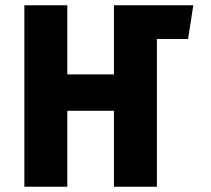

<svg xmlns="http://www.w3.org/2000/svg" viewBox="-20 -713 807 733"><path d="M73 0V-693H237V-429H415V-693H718L698 -564H579V0H415V-290H237V0Z"/></svg>

Font: Fix15 Mono
Style: Bold
Weight: 700
Designer: Carrois Corporate & Edenspiekermann AG
Foundry: Carrois Corporate GbR & Edenspiekermann AG
Version: Version 3.206